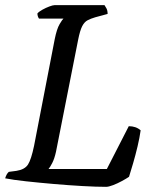

<svg xmlns="http://www.w3.org/2000/svg" viewBox="-30 -724 589 744"><path d="M381 0Q344 0 290.5 -3Q237 -6 179 -11Q121 -16 70.5 -21.5Q20 -27 -10 -33Q-5 -50 4 -58L34 -62Q66 -67 78.5 -86.5Q91 -106 102 -159L182 -572Q190 -612 201 -630.5Q212 -649 216 -652H121Q115 -661 115 -672Q121 -679 134.5 -686.5Q148 -694 161.5 -699Q175 -704 181 -704H375Q378 -700 382.5 -691.5Q387 -683 387 -670L339 -657Q322 -652 309.5 -645.5Q297 -639 288.5 -622.5Q280 -606 273 -571L187 -136Q181 -109 172.5 -92.5Q164 -76 158 -69H384L469 -235Q497 -235 515 -219Q511 -190 503 -156.5Q495 -123 486 -92Q477 -61 470 -39Q460 -32 442.5 -22.5Q425 -13 408 -6.5Q391 0 381 0Z"/></svg>

Font: Texturina
Style: Italic
Weight: 400
Italic angle: -11°
Designer: Guillermo Torres Carreño
Foundry: Omnibus-Type
Version: Version 1.002; ttfautohint (v1.8.3)